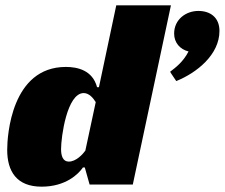

<svg xmlns="http://www.w3.org/2000/svg" viewBox="-20 -692 843 720"><path d="M351 -365H344C327 -429 270 -441 227 -441C23 -441 7 -184 7 -130C7 -50 42 8 136 8C226 8 274 -39 291 -64H298L316 0H478L621 -672H416ZM294 -343C314 -343 330 -324 339 -309L300 -127C290 -113 265 -86 238 -86C216 -86 209 -107 209 -133C209 -178 231 -343 294 -343ZM618 -423C617 -423 641 -388 641 -388C718 -419 803 -487 803 -576C803 -627 768 -651 724 -651C677 -651 633 -619 633 -566C633 -532 655 -507 687 -499C667 -460 639 -439 618 -423Z"/></svg>

Font: Racing Sans One
Style: Regular
Weight: 400
Designer: Pablo Impallari, Rodrigo Fuenzalida
Foundry: Pablo Impallari, Rodrigo Fuenzalida
Version: Version 1.001